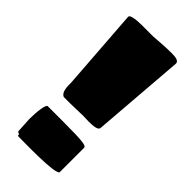

<svg xmlns="http://www.w3.org/2000/svg" viewBox="-238 -791 863 863"><g transform="rotate(45 193.5 -359.5)"><path d="M43.8 -713.8 71.9 -325.3C71.9 -296 72.3 -261.7 94.7 -253.9H136.7C163.1 -253.9 187.5 -255.9 213.9 -255.9C226.6 -255.9 239.3 -254.9 252 -254.9C280.3 -254.9 308.6 -257.5 309.6 -272.1L344.7 -716.8C344.7 -732.4 324.2 -736.3 300.8 -736.3C258.8 -736.3 221.7 -733.4 185.5 -730.5H127C132.8 -730.5 43.8 -733.3 43.8 -713.8ZM58.9 0C59.9 2.9 68.4 4.9 71.3 7.8V15.6C101.6 15.6 315.4 21.5 320.3 -2V-156.3C320.3 -168.9 303.7 -173.8 168 -173.8H72.3C61.5 -173.8 54.7 -123 54.7 -74.2Z"/></g></svg>

Font: Bowlby One SC
Style: Regular
Weight: 400
Width: 1
Version: Version 1.2